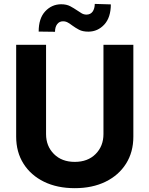

<svg xmlns="http://www.w3.org/2000/svg" viewBox="-20 -958 769 988"><path d="M512.4 -727.3H666.2V-255Q666.2 -175.4 628.6 -115.8Q590.9 -56.1 523.1 -22.9Q455.3 10.3 364.7 10.3Q274.1 10.3 206.3 -22.9Q138.5 -56.1 100.9 -115.8Q63.2 -175.4 63.2 -255V-727.3H217V-268.1Q217 -206 257.5 -165.5Q297.9 -125 364.7 -125Q431.8 -125 472.1 -165.5Q512.4 -206 512.4 -268.1ZM263.1 -794.4 179 -795.5Q179 -863.3 212.5 -899.5Q246.1 -935.7 294.4 -936.1Q322.1 -936.1 341.3 -926Q360.4 -915.8 376.4 -904.8Q388.8 -896 400.4 -889.4Q411.9 -882.8 425.4 -882.8Q446 -883.2 456.7 -898.3Q467.3 -913.4 467.7 -937.9L550.4 -935.4Q550.1 -867.9 516.7 -831.7Q483.3 -795.5 435 -795.1Q405.2 -795.1 386.4 -805.2Q367.5 -815.3 352.6 -826.3Q340.9 -835.2 329.5 -841.8Q318.2 -848.4 304 -848.4Q285.5 -848.4 274.3 -833.8Q263.1 -819.2 263.1 -794.4Z"/></svg>

Font: Inter Zeller
Style: Bold
Weight: 700
Designer: Rasmus Andersson; Joe Bland
Foundry: zeller
Version: Version 3.015;git-dec3a8cb1